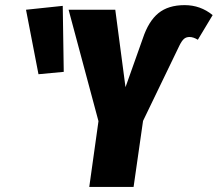

<svg xmlns="http://www.w3.org/2000/svg" viewBox="-20 -733 854 753"><path d="M330.1 0 366.2 -257.8 249 -694.8H432.1L472.2 -391.1L540 -582Q562.5 -649.9 601.3 -681.4Q640.1 -712.9 704.1 -712.9Q766.1 -712.9 814 -673.8L755.9 -577.1Q738.3 -587.9 723.1 -587.9Q710.4 -587.9 701.9 -580.8Q693.4 -573.7 684.1 -555.2L541 -258.8L503.9 0ZM226.1 -710 230 -451.2 130.9 -441.9 82 -694.8Z"/></svg>

Font: Fira Sans Compressed ExtraBold
Style: Italic
Weight: 800
Width: 3
Italic angle: -8°
Designer: Carrois Corporate & Edenspiekermann AG
Foundry: Carrois Corporate GbR & Edenspiekermann AG
Version: Version 4.203;PS 004.203;hotconv 1.0.88;makeotf.lib2.5.64775